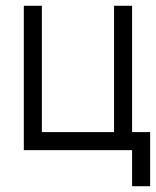

<svg xmlns="http://www.w3.org/2000/svg" viewBox="-20 -520 540 665"><path d="M125 -62.5H375V-500H437.5V-62.5H500V125H437.5V0H62.5V-500H125Z"/></svg>

Font: 寒蝉点阵体 16px
Style: Regular
Weight: 400
Designer: Designed by Warren2060
Foundry: ChillType
Version: Version 1.000